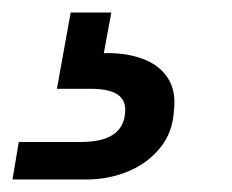

<svg xmlns="http://www.w3.org/2000/svg" viewBox="-111 -27 371 307"><path d="M-91 260 -81 200H19Q52 200 69.5 188.5Q87 177 89 154Q91 134 77.5 124.5Q64 115 34 115H-20L2 -7H67L55 58Q90 57 117 67Q144 77 157.5 98Q171 119 167 151Q165 185 145 209.5Q125 234 94 247Q63 260 26 260Z"/></svg>

Font: DM Sans 12pt Medium
Style: Italic
Weight: 500
Italic angle: -10°
Version: Version 4.004;gftools[0.9.30]